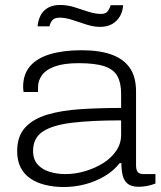

<svg xmlns="http://www.w3.org/2000/svg" viewBox="-20 -740 649 772"><path d="M236 12Q198 12 164 4Q130 -4 104 -21Q78 -38 63.5 -65.5Q49 -93 49 -132Q49 -192 81 -227Q113 -262 170 -279Q227 -296 303.5 -301Q380 -306 467 -306V-363Q467 -407 452 -434Q437 -461 400 -473.5Q363 -486 296 -486Q237 -486 201 -473Q165 -460 149 -438Q133 -416 133 -390V-370H75Q74 -375 73.5 -380Q73 -385 73 -391Q73 -441 100.5 -473.5Q128 -506 181 -522Q234 -538 308 -538Q380 -538 428.5 -520.5Q477 -503 502 -467Q527 -431 527 -372V-77Q527 -56 534 -48Q541 -40 558 -40H605V-2Q587 5 570 8Q553 11 538 11Q508 11 493 -1.5Q478 -14 473 -36Q468 -58 468 -84H461Q437 -53 400.5 -31.5Q364 -10 322 1Q280 12 236 12ZM243 -40Q283 -40 323 -52Q363 -64 395.5 -84.5Q428 -105 447.5 -134Q467 -163 467 -198V-256Q349 -256 270 -246.5Q191 -237 152 -211Q113 -185 113 -133Q113 -99 131.5 -78.5Q150 -58 180 -49Q210 -40 243 -40ZM131 -634Q133 -657 142.5 -676.5Q152 -696 171.5 -708Q191 -720 222 -720Q251 -720 279.5 -711Q308 -702 335 -693Q362 -684 387 -684Q406 -684 414 -696Q422 -708 425 -719H475Q474 -696 463 -676Q452 -656 432 -644Q412 -632 382 -632Q356 -632 327 -641.5Q298 -651 270.5 -660Q243 -669 220 -669Q198 -669 189.5 -657.5Q181 -646 179 -634Z"/></svg>

Font: Archivo SemiExpanded ExtraLight
Style: Regular
Weight: 250
Width: 6
Designer: Hector Gatti
Foundry: Omnibus-Type
Version: Version 2.001